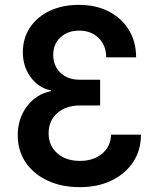

<svg xmlns="http://www.w3.org/2000/svg" viewBox="-20 -760 640 790"><path d="M309 10Q233 10 175.5 -17Q118 -44 85.5 -92Q53 -140 53 -204Q53 -272 91 -322.5Q129 -373 190 -385V-388Q139 -398 106.5 -442Q74 -486 74 -545Q74 -603 103.5 -647Q133 -691 185 -715.5Q237 -740 305 -740Q375 -740 428 -712.5Q481 -685 510.5 -636.5Q540 -588 540 -524H417Q417 -573 386 -603.5Q355 -634 306 -634Q259 -634 229 -606.5Q199 -579 199 -534Q199 -489 229 -460.5Q259 -432 307 -432H392V-326H309Q251 -326 215.5 -294.5Q180 -263 180 -212Q180 -161 215.5 -129.5Q251 -98 309 -98Q365 -98 400.5 -128Q436 -158 437 -206H560Q560 -142 528 -93.5Q496 -45 439.5 -17.5Q383 10 309 10Z"/></svg>

Font: JetBrains Mono NL
Style: Bold
Weight: 700
Monospace: yes
Designer: Philipp Nurullin, Konstantin Bulenkov
Foundry: JetBrains
Version: Version 2.305; ttfautohint (v1.8.4.7-5d5b)